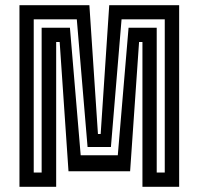

<svg xmlns="http://www.w3.org/2000/svg" viewBox="-20 -720 766 740"><path d="M55 0V-700H324.5L357.5 -203.5H368L401 -700H670.5V0H529V-558H516L481.5 -60H244L210 -558H196.5V0ZM110 -55H140.5V-613H249.5L291 -121.5H434L475.5 -613H584V-55H615V-645.5H448.5L407.5 -153.5H317.5L276 -645.5H110Z"/></svg>

Font: Tourney Condensed SemiBold
Style: Regular
Weight: 600
Width: 3
Designer: Tyler Finck
Foundry: Etcetera Type Co
Version: Version 1.010; ttfautohint (v1.8.3)